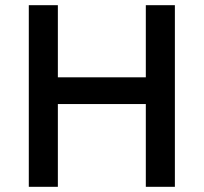

<svg xmlns="http://www.w3.org/2000/svg" viewBox="-20 -720 786 740"><path d="M91 0V-700H203V-422H542V-700H654V0H542V-319H203V0Z"/></svg>

Font: Geologica Thin Roman
Style: Regular
Weight: 400
Version: Version 1.010;gftools[0.9.28]